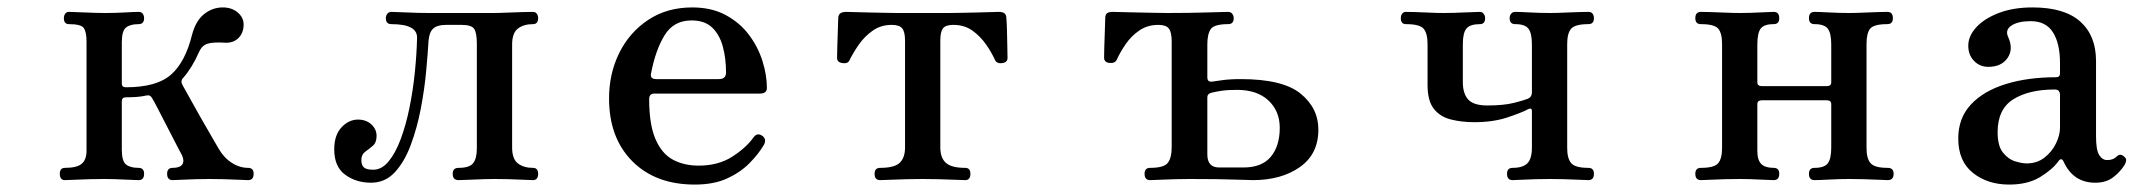

<svg xmlns="http://www.w3.org/2000/svg" viewBox="-20 -485 5749 517"><path d="M155 0Q141 0 141 -17Q141 -33 155 -33Q187 -33 200 -44Q213 -55 213 -79V-373Q213 -398 206 -409Q199 -420 166 -420Q152 -420 152 -436Q152 -443 155.5 -448Q159 -453 166 -453Q177 -453 208 -451.5Q239 -450 264 -450Q290 -450 316.5 -451.5Q343 -453 353 -453Q361 -453 364.5 -448Q368 -443 368 -436Q368 -420 353 -420Q331 -420 319.5 -411Q308 -402 308 -371V-260Q308 -250 319 -250Q402 -250 440.5 -284Q479 -318 497 -391Q507 -429 529.5 -447Q552 -465 580 -465Q604 -465 620 -451.5Q636 -438 636 -419Q636 -397 622.5 -383Q609 -369 586 -370Q555 -372 539.5 -367.5Q524 -363 516 -345Q497 -302 473 -275Q465 -267 472 -255Q476 -248 489.5 -223.5Q503 -199 519.5 -170Q536 -141 550 -117Q564 -93 568 -86Q582 -61 603.5 -47Q625 -33 648 -33Q663 -33 663 -17Q663 0 648 0Q641 0 622.5 -1Q604 -2 582.5 -2.5Q561 -3 544 -3Q528 -3 507.5 -2.5Q487 -2 469.5 -1Q452 0 445 0Q430 0 430 -17Q430 -33 445 -33Q465 -33 471 -42.5Q477 -52 470 -67Q467 -72 456 -93.5Q445 -115 431 -142Q417 -169 405.5 -191.5Q394 -214 390 -220Q385 -230 375 -228Q362 -225 348 -224Q334 -223 319 -223Q308 -223 308 -212V-82Q308 -51 319.5 -42Q331 -33 353 -33Q368 -33 368 -17Q368 0 353 0Q343 0 314.5 -1.5Q286 -3 261 -3Q244 -3 222 -2.5Q200 -2 181 -1Q162 0 155 0Z M979 7Q939 7 909.5 -14.5Q880 -36 880 -83Q880 -121 899.5 -142Q919 -163 944 -163Q966 -163 980 -150Q994 -137 994 -119Q994 -101 984 -92.5Q974 -84 963.5 -76.5Q953 -69 953 -54Q953 -41 959.5 -34.5Q966 -28 985 -28Q1008 -28 1026.5 -50.5Q1045 -73 1059 -110.5Q1073 -148 1082.5 -194.5Q1092 -241 1097 -290Q1102 -339 1103 -382Q1105 -420 1034 -420Q1019 -420 1019 -436Q1019 -443 1023 -448Q1027 -453 1034 -453Q1045 -453 1075.5 -451.5Q1106 -450 1135 -450H1306Q1323 -450 1345.5 -451Q1368 -452 1388 -452.5Q1408 -453 1415 -453Q1422 -453 1425.5 -448Q1429 -443 1429 -436Q1429 -420 1415 -420Q1390 -420 1374.5 -408Q1359 -396 1359 -365V-88Q1359 -57 1374.5 -45Q1390 -33 1415 -33Q1429 -33 1429 -17Q1429 0 1415 0Q1408 0 1389.5 -1Q1371 -2 1350 -2.5Q1329 -3 1312 -3Q1287 -3 1256.5 -1.5Q1226 0 1215 0Q1199 0 1199 -17Q1199 -33 1215 -33Q1244 -33 1254 -45.5Q1264 -58 1264 -86V-367Q1264 -396 1257 -407Q1250 -418 1223 -418H1181Q1158 -418 1147 -408.5Q1136 -399 1134 -376Q1132 -342 1127.5 -293Q1123 -244 1113 -192Q1103 -140 1086 -94.5Q1069 -49 1043 -21Q1017 7 979 7Z M1851 12Q1745 12 1682.5 -51Q1620 -114 1620 -220Q1620 -287 1647.5 -342.5Q1675 -398 1725.5 -431.5Q1776 -465 1844 -465Q1896 -465 1934 -444.5Q1972 -424 1996.5 -391.5Q2021 -359 2033 -321Q2045 -283 2045 -248Q2045 -233 2026 -233H1742Q1728 -233 1728 -218Q1728 -150 1745 -110.5Q1762 -71 1792 -55Q1822 -39 1861 -39Q1914 -39 1951.5 -63Q1989 -87 2009 -115Q2019 -129 2033 -119Q2045 -110 2037 -95Q2023 -71 1998.5 -46Q1974 -21 1938 -4.5Q1902 12 1851 12ZM1747 -272H1916Q1935 -272 1935 -290Q1935 -327 1926.5 -359Q1918 -391 1898 -410.5Q1878 -430 1842 -430Q1794 -430 1769.5 -390Q1745 -350 1733 -287Q1730 -272 1747 -272Z M2350 0Q2335 0 2335 -17Q2335 -33 2350 -33Q2388 -33 2402.5 -46.5Q2417 -60 2417 -88V-376Q2417 -399 2409.5 -408.5Q2402 -418 2381 -418Q2352 -418 2330 -402.5Q2308 -387 2293 -365.5Q2278 -344 2268 -324Q2264 -313 2249 -315Q2234 -317 2234 -329Q2234 -334 2234.5 -356Q2235 -378 2236 -401.5Q2237 -425 2237 -434Q2237 -445 2242.5 -449Q2248 -453 2259 -453Q2261 -453 2277.5 -452.5Q2294 -452 2317 -451.5Q2340 -451 2362 -450.5Q2384 -450 2396 -450H2533Q2549 -450 2571 -450.5Q2593 -451 2614.5 -451.5Q2636 -452 2651.5 -452.5Q2667 -453 2669 -453Q2680 -453 2685 -449Q2690 -445 2690 -434Q2691 -425 2691.5 -401.5Q2692 -378 2692.5 -356Q2693 -334 2693 -329Q2693 -317 2678.5 -315Q2664 -313 2659 -324Q2650 -344 2635 -365.5Q2620 -387 2598.5 -402.5Q2577 -418 2547 -418Q2526 -418 2519 -408.5Q2512 -399 2512 -376V-88Q2512 -60 2527 -46.5Q2542 -33 2579 -33Q2593 -33 2593 -17Q2593 0 2579 0Q2572 0 2550.5 -1Q2529 -2 2505.5 -2.5Q2482 -3 2465 -3Q2448 -3 2423.5 -2.5Q2399 -2 2378 -1Q2357 0 2350 0Z M3077 0Q3062 0 3062 -17Q3062 -33 3077 -33Q3114 -33 3124.5 -46.5Q3135 -60 3135 -88V-374Q3135 -398 3127.5 -408Q3120 -418 3099 -418Q3070 -418 3048 -403Q3026 -388 3011 -366Q2996 -344 2987 -324Q2982 -314 2967.5 -315.5Q2953 -317 2953 -330Q2953 -335 2953.5 -356.5Q2954 -378 2955 -401.5Q2956 -425 2956 -434Q2956 -446 2961 -449.5Q2966 -453 2977 -453Q2979 -453 2997 -452.5Q3015 -452 3040 -451.5Q3065 -451 3088 -450.5Q3111 -450 3123 -450Q3183 -450 3230 -451.5Q3277 -453 3287 -453Q3294 -453 3298 -448Q3302 -443 3302 -436Q3302 -420 3287 -420Q3250 -420 3240.5 -407Q3231 -394 3231 -365V-276Q3231 -265 3242 -265Q3250 -266 3270.5 -269Q3291 -272 3321 -272Q3434 -272 3482 -233Q3530 -194 3530 -136Q3530 -70 3480 -35Q3430 0 3354 0Q3341 0 3301.5 -1.5Q3262 -3 3183 -3Q3167 -3 3145 -2.5Q3123 -2 3104 -1Q3085 0 3077 0ZM3263 -34H3328Q3378 -34 3402 -63Q3426 -92 3426 -141Q3426 -186 3395.5 -214.5Q3365 -243 3311 -243Q3285 -243 3269 -240.5Q3253 -238 3245 -236Q3239 -235 3235 -232Q3231 -229 3231 -222V-69Q3231 -34 3263 -34Z M4053 0Q4038 0 4038 -17Q4038 -33 4053 -33Q4080 -33 4092.5 -45Q4105 -57 4105 -88V-186Q4105 -196 4095 -191Q4076 -181 4038 -168.5Q4000 -156 3950 -156Q3915 -156 3886 -163.5Q3857 -171 3840.5 -192.5Q3824 -214 3824 -256V-366Q3824 -395 3813.5 -407.5Q3803 -420 3766 -420Q3752 -420 3752 -436Q3752 -443 3755.5 -448Q3759 -453 3766 -453Q3774 -453 3791.5 -452.5Q3809 -452 3829.5 -451Q3850 -450 3867 -450Q3892 -450 3923 -451.5Q3954 -453 3965 -453Q3971 -453 3975 -448Q3979 -443 3979 -436Q3979 -420 3965 -420Q3939 -420 3929 -408.5Q3919 -397 3919 -366V-264Q3919 -233 3933.5 -217Q3948 -201 3985 -201Q4029 -201 4056.5 -208Q4084 -215 4094 -219Q4105 -224 4105 -236V-365Q4105 -396 4095.5 -408Q4086 -420 4060 -420Q4045 -420 4045 -436Q4045 -443 4049 -448Q4053 -453 4060 -453Q4071 -453 4099.5 -451.5Q4128 -450 4153 -450Q4170 -450 4191.5 -451Q4213 -452 4231.5 -452.5Q4250 -453 4257 -453Q4265 -453 4268.5 -448Q4272 -443 4272 -436Q4272 -420 4257 -420Q4222 -420 4211 -408Q4200 -396 4200 -367V-86Q4200 -58 4211 -45.5Q4222 -33 4257 -33Q4272 -33 4272 -17Q4272 0 4257 0Q4250 0 4231.5 -1Q4213 -2 4191.5 -2.5Q4170 -3 4153 -3Q4136 -3 4115.5 -2.5Q4095 -2 4077.5 -1Q4060 0 4053 0Z M4560 0Q4545 0 4545 -17Q4545 -33 4560 -33Q4596 -33 4606.5 -45.5Q4617 -58 4617 -86V-367Q4617 -396 4606.5 -408Q4596 -420 4560 -420Q4545 -420 4545 -436Q4545 -453 4560 -453Q4567 -453 4585.5 -452.5Q4604 -452 4626 -451Q4648 -450 4665 -450Q4690 -450 4718 -451.5Q4746 -453 4756 -453Q4771 -453 4771 -436Q4771 -420 4756 -420Q4730 -420 4721 -408Q4712 -396 4712 -365V-263Q4712 -253 4725 -253H4898Q4911 -253 4911 -263V-365Q4911 -396 4901.5 -408Q4892 -420 4866 -420Q4851 -420 4851 -436Q4851 -453 4866 -453Q4877 -453 4905.5 -451.5Q4934 -450 4959 -450Q4976 -450 4997 -451Q5018 -452 5036.5 -452.5Q5055 -453 5062 -453Q5077 -453 5077 -436Q5077 -420 5062 -420Q5026 -420 5016 -408Q5006 -396 5006 -367V-86Q5006 -58 5017 -45.5Q5028 -33 5063 -33Q5079 -33 5079 -17Q5079 0 5063 0Q5057 0 5038 -1Q5019 -2 4997.5 -2.5Q4976 -3 4959 -3Q4934 -3 4905.5 -1.5Q4877 0 4866 0Q4851 0 4851 -17Q4851 -33 4866 -33Q4892 -33 4901.5 -45Q4911 -57 4911 -88V-205Q4911 -215 4898 -215H4725Q4712 -215 4712 -205V-79Q4712 -54 4722.5 -43.5Q4733 -33 4756 -33Q4771 -33 4771 -17Q4771 0 4756 0Q4746 0 4718 -1.5Q4690 -3 4665 -3Q4648 -3 4626 -2.5Q4604 -2 4585.5 -1Q4567 0 4560 0Z M5390 12Q5332 12 5292.5 -19.5Q5253 -51 5253 -112Q5253 -167 5287 -203.5Q5321 -240 5380.5 -258.5Q5440 -277 5516 -277Q5527 -277 5527 -287V-315Q5527 -368 5508 -398Q5489 -428 5448 -428Q5414 -428 5396 -416Q5378 -404 5388 -384Q5402 -352 5385.5 -328.5Q5369 -305 5334 -305Q5311 -305 5295.5 -321Q5280 -337 5280 -362Q5280 -388 5301.5 -411.5Q5323 -435 5362 -450Q5401 -465 5453 -465Q5539 -465 5581.5 -427Q5624 -389 5624 -321V-118Q5624 -81 5632.5 -67.5Q5641 -54 5654 -54Q5663 -54 5669 -56.5Q5675 -59 5679 -63Q5690 -74 5701 -62Q5706 -58 5705 -52Q5704 -46 5701 -41Q5689 -22 5670 -7.5Q5651 7 5622 7Q5563 7 5537 -49Q5531 -63 5522 -50Q5506 -28 5473 -8Q5440 12 5390 12ZM5437 -45Q5465 -45 5485 -60.5Q5505 -76 5516 -98.5Q5527 -121 5527 -141V-229Q5527 -244 5513 -244Q5443 -244 5401 -217.5Q5359 -191 5359 -129Q5359 -92 5373.5 -74Q5388 -56 5406.5 -50.5Q5425 -45 5437 -45Z"/></svg>

Font: Zen Old Mincho SemiBold
Style: Regular
Weight: 600
Version: Version 1.500